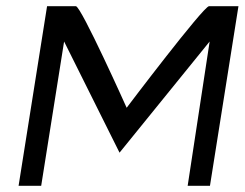

<svg xmlns="http://www.w3.org/2000/svg" viewBox="-20 -600 790 620"><path d="M40 0H113L187 -466L366 -107L657 -466L586 0H658L750 -580H655C637 -580 389 -252 389 -252C389 -252 242 -580 225 -580H132Z"/></svg>

Font: Charger Pro
Style: ExtObl
Weight: 400
Designer: Jasper
Foundry: Cannot Into Space Fonts
Version: Version 1.09